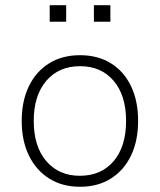

<svg xmlns="http://www.w3.org/2000/svg" viewBox="-20 -706 611 734"><path d="M286 8Q218 8 168 -23.5Q118 -55 90.5 -111.5Q63 -168 63 -244Q63 -320 90.5 -376.5Q118 -433 168 -464Q218 -495 286 -495Q354 -495 404 -464Q454 -433 481 -376.5Q508 -320 508 -244Q508 -168 481 -111.5Q454 -55 404 -23.5Q354 8 286 8ZM285 -34Q367 -34 414.5 -90Q462 -146 462 -244Q462 -341 414.5 -397Q367 -453 286 -453Q205 -453 157 -397Q109 -341 109 -244Q109 -146 157 -90Q205 -34 285 -34ZM339 -623V-686H402V-623ZM170 -623V-686H233V-623Z"/></svg>

Font: Nunito Sans 10pt ExtraLight
Style: Regular
Weight: 250
Designer: Vernon Adams
Foundry: Vernon Adams
Version: Version 3.101;gftools[0.9.27]